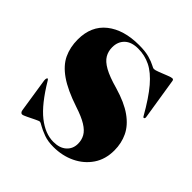

<svg xmlns="http://www.w3.org/2000/svg" viewBox="-133 -558 672 672"><g transform="rotate(45 203.5 -222.0)"><path d="M211 -2.5Q242 -2.5 259.5 -18.2Q277 -34 277 -59Q277 -77.5 268.5 -92.8Q260 -108 239 -121Q218 -134 181 -146Q118 -167 82.5 -191.8Q47 -216.5 32.5 -247.2Q18 -278 18 -316.5Q18 -383 63 -418.8Q108 -454.5 184 -454.5Q215 -454.5 235 -448.8Q255 -443 265.5 -437.2Q276 -431.5 279.5 -431.5Q285 -431.5 299.8 -437.2Q314.5 -443 329 -448.8Q343.5 -454.5 348 -454.5Q350.5 -454.5 352.5 -453.2Q354.5 -452 355 -448L379 -297Q380 -292.5 379.5 -289.8Q379 -287 377 -286Q375.5 -285 374 -285.8Q372.5 -286.5 371 -289Q337.5 -348 308.8 -381.8Q280 -415.5 251.5 -429.5Q223 -443.5 190.5 -443.5Q157.5 -443.5 140 -426.8Q122.5 -410 122.5 -382.5Q122.5 -362.5 131.8 -346.5Q141 -330.5 165 -317Q189 -303.5 234 -291Q289 -275 322 -251.5Q355 -228 369.2 -198Q383.5 -168 383.5 -132.5Q383.5 -88.5 362 -56.8Q340.5 -25 304.2 -7.5Q268 10 223.5 10Q196 10 175.8 2.5Q155.5 -5 143.2 -12.2Q131 -19.5 128 -19.5Q124.5 -19.5 111.2 -13Q98 -6.5 84.2 0.2Q70.5 7 65.5 7Q62.5 7 59.8 4.2Q57 1.5 56 -5L36.5 -131.5Q36 -138 36.8 -140.8Q37.5 -143.5 39.5 -145Q40.5 -146 42 -144.8Q43.5 -143.5 45 -141Q89.5 -66.5 130 -34.5Q170.5 -2.5 211 -2.5Z"/></g></svg>

Font: Fraunces 120pt
Style: Bold
Weight: 700
Version: Version 1.000;[b76b70a41]